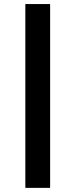

<svg xmlns="http://www.w3.org/2000/svg" viewBox="-20 -720 373 948"><path d="M105.1 207.6V-700H227.5V207.6Z"/></svg>

Font: Red Hat Display VF
Style: Regular
Weight: 300
Designer: Pentagram, MCKL
Foundry: Pentagram, MCKL
Version: Version 1.023